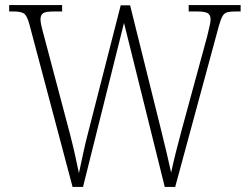

<svg xmlns="http://www.w3.org/2000/svg" viewBox="-20 -734 980 754"><path d="M95 -640Q86 -673 74 -681Q62 -689 31 -689H16V-714H224V-689H194Q158 -689 148.5 -681.5Q139 -674 139 -658Q139 -649 142.5 -633Q146 -617 153 -592L255 -207Q267 -160 274 -128.5Q281 -97 290 -54Q299 -95 306.5 -131Q314 -167 325 -209L454 -713H491L613 -222Q625 -174 634.5 -133.5Q644 -93 652 -56Q659 -89 669.5 -131.5Q680 -174 692 -218L793 -589Q799 -614 803 -631Q807 -648 807 -658Q807 -674 797 -681.5Q787 -689 751 -689H721V-714H925V-689H906Q885 -689 873 -686Q861 -683 854 -671Q847 -659 840 -634L668 0H627L467 -644L306 0H265Z"/></svg>

Font: Noto Serif Tamil SemiCondensed ExtraLight
Style: Regular
Weight: 200
Width: 4
Designer: Indian Type Foundry, Tom Grace, and the Monotype Design Team
Foundry: Monotype Imaging Inc.
Version: Version 2.004; ttfautohint (v1.8.4.7-5d5b)